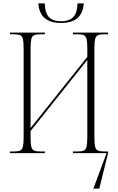

<svg xmlns="http://www.w3.org/2000/svg" viewBox="-20 -907 700 1137"><path d="M341 -771Q215 -771 207 -887H245Q247 -828 271 -804.5Q295 -781 342 -781Q388 -781 412.5 -804.5Q437 -828 439 -887H476Q469 -771 341 -771ZM39 0V-10H64Q88 -10 100 -16Q112 -22 116 -40.5Q120 -59 120 -95V-619Q120 -656 116 -674Q112 -692 100 -698Q88 -704 64 -704H39V-714H246V-704H217Q193 -704 181 -698Q169 -692 165 -674Q161 -656 161 -619V-149L497 -570V-621Q497 -657 493 -674.5Q489 -692 477 -698Q465 -704 442 -704H412V-714H620V-704H595Q571 -704 559 -698Q547 -692 543 -674.5Q539 -657 539 -621V-95Q539 -58 543 -40Q547 -22 559 -16Q571 -10 595 -10H620V0L568 210H533L611 0H412V-10H441Q465 -10 477 -16Q489 -22 493 -40.5Q497 -59 497 -95V-552L161 -131V-95Q161 -58 165 -40Q169 -22 181 -16Q193 -10 218 -10H246V0Z"/></svg>

Font: Noto Serif Display Condensed ExtraLight
Style: Regular
Weight: 200
Width: 3
Designer: Monotype Design Team
Foundry: Monotype Imaging Inc.
Version: Version 2.009